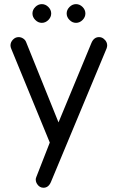

<svg xmlns="http://www.w3.org/2000/svg" viewBox="-20 -676 564 921"><path d="M149.4 -580.1Q163.1 -566.4 180.7 -566.4Q198.2 -566.4 211.9 -580.1Q225.6 -593.8 225.6 -611.3Q225.6 -628.9 211.9 -642.6Q198.2 -656.2 180.7 -656.2Q163.1 -656.2 149.4 -642.6Q135.7 -628.9 135.7 -611.3Q135.7 -593.8 149.4 -580.1ZM313.5 -580.1Q327.1 -566.4 344.7 -566.4Q362.3 -566.4 376 -580.1Q389.6 -593.8 389.6 -611.3Q389.6 -628.9 376 -642.6Q362.3 -656.2 344.7 -656.2Q327.1 -656.2 313.5 -642.6Q299.8 -628.9 299.8 -611.3Q299.8 -593.8 313.5 -580.1ZM158.2 207Q169.9 224.6 188.5 224.6Q212.9 224.6 224.6 196.3L491.2 -443.4Q497.1 -459 491.2 -472.7Q488.3 -480.5 481.4 -486.3Q470.7 -498 455.1 -498Q430.7 -498 418.9 -470.7L260.7 -88.9L105.5 -473.6Q101.6 -484.4 91.3 -491.2Q81.1 -498 69.3 -498Q53.7 -498 42 -485.8Q30.3 -473.6 30.3 -458Q30.3 -450.2 34.2 -441.4L218.8 7.8L154.3 172.9Q151.4 179.7 151.4 185.1Q151.4 190.4 152.3 193.4Q154.3 201.2 158.2 207Z"/></svg>

Font: FakePearl
Style: Light
Weight: 350
Version: Version 1.2